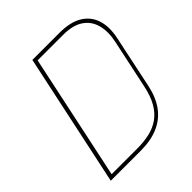

<svg xmlns="http://www.w3.org/2000/svg" viewBox="-192 -827 954 954"><g transform="rotate(-45 284.5 -350.0)"><path d="M379 -700H188L39 0H250Q321 0 373 -22.5Q425 -45 457.5 -89.5Q490 -134 504 -200L562 -475Q577 -543 561.5 -593.5Q546 -644 500.5 -672Q455 -700 379 -700ZM244 -20H65L205 -680H384Q452 -680 491.5 -653.5Q531 -627 543.5 -579Q556 -531 542 -468L488 -214Q476 -157 454.5 -119.5Q433 -82 402 -60Q371 -38 331.5 -29Q292 -20 244 -20Z"/></g></svg>

Font: Advent Pro Thin
Style: Italic
Weight: 250
Italic angle: -12°
Version: Version 3.000